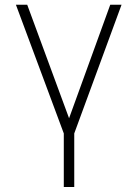

<svg xmlns="http://www.w3.org/2000/svg" viewBox="-20 -565 566 790"><path d="M45.5 -545.5 242.5 -16V204.5H285.5V-16L480.1 -545.5H433.6L264.2 -78.5L92 -545.5Z"/></svg>

Font: Karasuma Gothic
Style: Thin
Weight: 200
Designer: Rasmus Andersson / Ryoko Ishizuka
Foundry: rsms
Version: Version 1.00